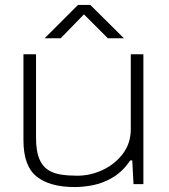

<svg xmlns="http://www.w3.org/2000/svg" viewBox="-20 -746 684 778"><path d="M283 12Q182 12 128.5 -30.5Q75 -73 75 -178V-526H126V-189Q126 -135 138.5 -104Q151 -73 174 -58Q197 -43 227.5 -38.5Q258 -34 293 -34Q346 -34 395.5 -57Q445 -80 477.5 -122.5Q510 -165 510 -223V-526H561V0H521L516 -96H508Q478 -52 439.5 -28.5Q401 -5 360.5 3.5Q320 12 283 12ZM161 -591 296 -726H346L482 -591H417L308 -700H332L226 -591Z"/></svg>

Font: Archivo Expanded Thin
Style: Regular
Weight: 250
Width: 7
Designer: Hector Gatti
Foundry: Omnibus-Type
Version: Version 2.001